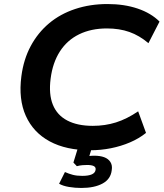

<svg xmlns="http://www.w3.org/2000/svg" viewBox="-20 -735 812 952"><path d="M428 10Q308 10 226.5 -34Q145 -78 108 -160.5Q71 -243 86 -357Q97 -441 132.5 -507Q168 -573 223.5 -619.5Q279 -666 353 -690.5Q427 -715 513 -715Q596 -715 662.5 -692.5Q729 -670 771 -628L716 -521Q671 -559 621.5 -576.5Q572 -594 510 -594Q432 -594 372.5 -565Q313 -536 277 -480Q241 -424 231 -345Q221 -268 242 -216Q263 -164 313.5 -137.5Q364 -111 440 -111Q501 -111 555 -128Q609 -145 665 -183L704 -76Q669 -48 624.5 -29Q580 -10 530 0Q480 10 428 10ZM383 197Q352 197 322 192Q292 187 273 176L302 118Q322 127 341.5 132Q361 137 388 137Q419 137 435.5 129.5Q452 122 454 107Q456 94 445 88.5Q434 83 412 83Q402 83 389 84Q376 85 361 89L344 71L372 -20H441L417 58L386 45Q402 41 417.5 39Q433 37 447 37Q476 37 496.5 44.5Q517 52 527.5 68.5Q538 85 534 109Q529 153 488.5 175Q448 197 383 197Z"/></svg>

Font: Nunito Sans 10pt SemiExpanded
Style: Bold Italic
Weight: 700
Width: 6
Italic angle: -9°
Designer: Vernon Adams
Foundry: Vernon Adams
Version: Version 3.101;gftools[0.9.27]